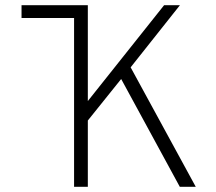

<svg xmlns="http://www.w3.org/2000/svg" viewBox="-20 -720 832 740"><path d="M63 -650.5V-700H295V-650.5ZM265.5 0V-700H318.5V-330.5L612.5 -700H673.5L483.5 -460.5L734.5 0H673L447 -415.5L318.5 -255.5V0Z"/></svg>

Font: Overpass ExtraLight
Style: Regular
Weight: 250
Designer: Delve Withrington, Dave Bailey, Thomas Jockin
Foundry: Delve Fonts LLC
Version: Version 4.000